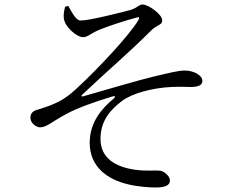

<svg xmlns="http://www.w3.org/2000/svg" viewBox="-20 -784 1040 852"><path d="M337 -693C373 -692 515 -728 560 -740C594 -751 595 -764 613 -764C638 -764 700 -721 700 -693C700 -672 675 -674 650 -648C543 -541 465 -478 344 -363C340 -359 342 -355 347 -356C446 -384 593 -428 661 -444C733 -461 772 -471 800 -471C838 -471 878 -451 878 -425C878 -409 865 -398 827 -398C805 -398 782 -400 740 -398C655 -394 564 -369 520 -335C473 -299 425 -250 426 -165C427 -85 488 -44 578 -31C631 -23 669 -30 693 -26C711 -22 734 -2 734 17C734 38 714 48 671 48C640 48 588 44 549 34C457 13 378 -44 378 -150C378 -245 436 -306 484 -346C494 -355 492 -360 479 -356C406 -334 322 -305 272 -277C209 -243 187 -219 158 -219C139 -219 115 -239 115 -261C115 -277 122 -289 140 -295C165 -303 198 -313 226 -326C268 -345 299 -370 343 -413C404 -470 553 -624 594 -695C602 -708 597 -709 586 -706C536 -693 466 -670 421 -652C379 -634 370 -619 347 -619C323 -619 266 -664 263 -705C261 -718 265 -740 269 -754L283 -758C300 -727 318 -693 337 -693Z"/></svg>

Font: Noto Serif CJK TC
Style: Regular
Weight: 400
Designer: Ryoko NISHIZUKA 西塚涼子 (kana & ideographs); Frank Grießhammer (Latin, Greek & Cyrillic); Wenlong ZHANG 张文龙 (bopomofo); San
Foundry: Adobe
Version: Version 2.001;hotconv 1.1.0;makeotfexe 2.6.0